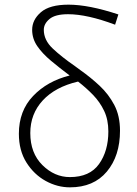

<svg xmlns="http://www.w3.org/2000/svg" viewBox="-20 -793 588 824"><path d="M280 11Q226 11 176 -16.5Q126 -44 93.5 -95.5Q61 -147 61 -219Q61 -317 122 -381Q183 -445 279 -469Q235 -502 198.5 -532.5Q162 -563 140 -595Q118 -627 118 -665Q118 -708 155.5 -740.5Q193 -773 274 -773Q361 -773 488 -731L474 -687Q354 -732 272 -732Q217 -732 192.5 -711.5Q168 -691 168 -665Q168 -621 206 -585Q244 -549 302 -509L325 -492Q369 -461 407.5 -425Q446 -389 470.5 -342.5Q495 -296 495 -232Q495 -124 438.5 -56.5Q382 11 280 11ZM280 -33Q365 -33 405 -89Q445 -145 445 -229Q445 -279 427 -317Q409 -355 379.5 -385.5Q350 -416 315 -443Q217 -420 163.5 -362Q110 -304 110 -222Q110 -136 162 -84.5Q214 -33 280 -33Z"/></svg>

Font: LXGW 975 Gothic SC 200W
Style: Regular
Weight: 200
Version: Version 2.01;February 25, 2021